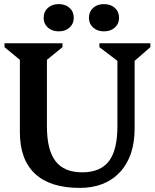

<svg xmlns="http://www.w3.org/2000/svg" viewBox="-20 -901 756 937"><path d="M553 -604 465 -671V-690H714V-671L637 -604V-274Q637 -138 565.5 -61Q494 16 369 16Q225 16 151 -53Q77 -122 77 -256V-609L2 -671V-690H285V-671L209 -609V-285Q209 -169 251 -114.5Q293 -60 381 -60Q470 -60 511.5 -114.5Q553 -169 553 -285ZM267 -748Q234 -748 213.5 -766.5Q193 -785 193 -814Q193 -844 213.5 -862.5Q234 -881 267 -881Q299 -881 319.5 -862.5Q340 -844 340 -814Q340 -785 319.5 -766.5Q299 -748 267 -748ZM487 -748Q455 -748 434.5 -766.5Q414 -785 414 -814Q414 -844 434.5 -862.5Q455 -881 487 -881Q520 -881 540.5 -862.5Q561 -844 561 -814Q561 -785 540.5 -766.5Q520 -748 487 -748Z"/></svg>

Font: Platypi Medium
Style: Regular
Weight: 500
Designer: David Sargent
Foundry: Bolt Cutter Type
Version: Version 1.200; ttfautohint (v1.8.4.7-5d5b)